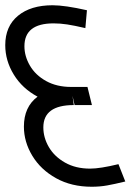

<svg xmlns="http://www.w3.org/2000/svg" viewBox="-28 -695 515 731"><path d="M449 -4Q408 6 380 11Q352 16 321 16Q244 16 185.5 -16.5Q127 -49 95 -102Q63 -155 63 -213Q63 -288 115 -327Q57 -358 24.5 -411Q-8 -464 -8 -523Q-8 -595 40.5 -635Q89 -675 172 -675Q219 -675 303 -656L297 -588Q254 -598 227.5 -602Q201 -606 176 -606Q65 -606 65 -519Q65 -481 86 -445Q107 -409 147.5 -386.5Q188 -364 243 -364H305L322 -295H256L248 -330L253 -295Q137 -295 137 -210Q137 -171 158 -135Q179 -99 219.5 -76Q260 -53 315 -53Q353 -53 423 -70Z"/></svg>

Font: Cairo
Style: Italic
Weight: 400
Italic angle: -13°
Designer: Mohamed Gaber, Accademia di Belle Arti di Urbino and others
Foundry: Kief Type Foundry, Accademia di Belle Arti di Urbino and others
Version: Version 3.011